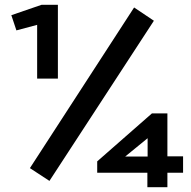

<svg xmlns="http://www.w3.org/2000/svg" viewBox="-20 -706 790 796"><path d="M134 -380V-603L48 -580L27 -643L152 -686H220V-380ZM185 44 104 -9 536 -675 618 -620ZM591 70V10H383V-37L610 -236H674V-58H739V10H674V70ZM499 -57H592V-133Z"/></svg>

Font: Inconsolata ExtraExpanded Black
Style: Regular
Weight: 900
Width: 8
Monospace: yes
Designer: Raph Levien, Cyreal, Brenton Simpson
Foundry: Raph Levien, Cyreal, Google
Version: Version 3.001; ttfautohint (v1.8.2.53-6de2)